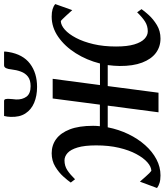

<svg xmlns="http://www.w3.org/2000/svg" viewBox="39 -866 827 966"><g transform="rotate(-90 453.0 -383.5)"><path d="M53 10Q30.5 10 15.2 5.2Q0 0.5 -10.5 -7.5L21.5 -93.5Q24.5 -90.5 31.8 -82Q39 -73.5 47.8 -63.8Q56.5 -54 64.2 -46.2Q72 -38.5 76 -36Q96.5 -36.5 118.8 -56Q141 -75.5 160.5 -111.8Q180 -148 192 -199Q204 -250 204 -313.5Q204 -372 193.5 -407Q183 -442 165.8 -457.5Q148.5 -473 128.5 -473Q101 -473 79.2 -458.8Q57.5 -444.5 33.5 -420L17 -441.5Q26.5 -455.5 47 -478.5Q67.5 -501.5 97.2 -519.5Q127 -537.5 164.5 -537.5Q205 -537.5 236 -514.8Q267 -492 284.8 -446Q302.5 -400 302.5 -329Q302.5 -320.5 302 -311.5Q301.5 -302.5 300.5 -295H409L440 -532.5H539L507.5 -294.5H616Q633 -361.5 667.8 -416.5Q702.5 -471.5 750 -504.5Q797.5 -537.5 852 -537.5Q874 -537.5 889.2 -533Q904.5 -528.5 915 -519.5L884.5 -434Q881 -437.5 873.8 -445.8Q866.5 -454 857.5 -463.8Q848.5 -473.5 841 -481.2Q833.5 -489 829.5 -491.5Q808.5 -491 786.2 -471.2Q764 -451.5 744.8 -415Q725.5 -378.5 713.5 -327.5Q701.5 -276.5 701.5 -213.5Q701.5 -157.5 712 -122.2Q722.5 -87 740 -70.5Q757.5 -54 778 -54Q805 -54 826.5 -67.5Q848 -81 873.5 -107.5L889.5 -85.5Q880.5 -72 860 -49.2Q839.5 -26.5 809.5 -8.2Q779.5 10 741.5 10Q700.5 10 669.2 -13.2Q638 -36.5 620.5 -82.5Q603 -128.5 603.5 -195.5Q603.5 -209.5 604.8 -224.2Q606 -239 608 -255.5H502.5L469 0H370.5L404 -255.5H295Q284 -200 260.8 -151.8Q237.5 -103.5 205.2 -67.2Q173 -31 134.2 -10.5Q95.5 10 53 10ZM427 -777Q435 -777 436.8 -769.8Q438.5 -762.5 438 -752Q438 -744 436.8 -734.2Q435.5 -724.5 435 -716.5Q434 -685 449.2 -664.2Q464.5 -643.5 502 -643.5Q532.5 -643.5 549.8 -656.8Q567 -670 575.2 -692.2Q583.5 -714.5 586.5 -741.5Q587.5 -755 592.2 -766Q597 -777 607 -777H676Q676 -773 675.8 -768.2Q675.5 -763.5 674 -754.5Q662 -682 615 -646.5Q568 -611 498 -611Q453.5 -611 418.8 -625.5Q384 -640 364.8 -669.5Q345.5 -699 347.5 -744.5Q347.5 -752.5 348.8 -760.8Q350 -769 352 -777Z"/></g></svg>

Font: Merriweather 72pt
Style: Italic
Weight: 400
Italic angle: -7.8°
Version: Version 2.101